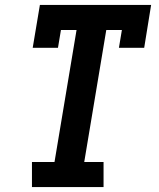

<svg xmlns="http://www.w3.org/2000/svg" viewBox="-20 -755 640 775"><path d="M109 0V-101H200L289 -634H226L214 -562H112L141 -735H590L562 -562H460L472 -634H409L320 -101H398V0Z"/></svg>

Font: Iosevka Slab Extended Oblique
Style: Bold
Weight: 700
Width: 7
Italic angle: -9°
Monospace: yes
Designer: Belleve Invis
Foundry: Belleve Invis
Version: Version 11.1.1; ttfautohint (v1.8.3)